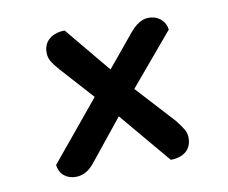

<svg xmlns="http://www.w3.org/2000/svg" viewBox="-57 -528 696 585"><g transform="rotate(-10 290.5 -235.5)"><path d="M492 -71Q492 -43 474 -28.5Q456 -14 427 -14L294 -172L195 -49Q168 -13 134 -13Q112 -13 97.5 -25Q83 -37 80 -59L232 -243L141 -344Q126 -361 118.5 -373.5Q111 -386 111 -401Q111 -428 129.5 -443Q148 -458 177 -458L294 -317L375 -415Q405 -452 435 -452Q457 -452 472 -439.5Q487 -427 490 -406L355 -246L463 -128Q478 -109 485 -97Q492 -85 492 -71Z"/></g></svg>

Font: Sansita
Style: Bold
Weight: 700
Designer: Pablo Cosgaya
Foundry: Omnibus-Type
Version: Version 1.006